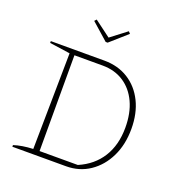

<svg xmlns="http://www.w3.org/2000/svg" viewBox="-149 -975 1030 1100"><g transform="rotate(20 366.0 -425.0)"><path d="M375 -644Q458 -644 521 -604.5Q584 -565 619 -494Q654 -423 654 -329Q654 -233 618 -159Q582 -85 519 -42.5Q456 0 375 0H48V-10Q97 -26 165 -29L173 -615L48 -633V-644ZM436 -30Q525 -68 572 -143Q619 -218 619 -324Q619 -412 589 -477Q559 -542 504 -578Q449 -614 375 -614H203V-30ZM345 -747 242 -838 253 -850 352 -776 449 -850 460 -838 357 -747Z"/></g></svg>

Font: Piazzolla SC Thin
Style: Regular
Weight: 100
Designer: Juan Pablo del Peral
Foundry: Huerta Tipografica
Version: Version 1.330